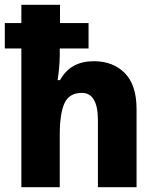

<svg xmlns="http://www.w3.org/2000/svg" viewBox="-20 -780 651 800"><path d="M230 -760V-684H349V-578H229V-549Q229 -528 226.5 -499.5Q224 -471 220 -446H230Q253 -487 288 -506Q323 -525 371 -525Q451 -525 500 -475.5Q549 -426 549 -325V0H388V-278Q388 -393 321 -393Q269 -393 249 -350.5Q229 -308 229 -218V0H69V-578H0V-684H69V-760Z"/></svg>

Font: Noto Sans Lao UI SemCond ExtBd
Style: Regular
Weight: 800
Width: 4
Designer: Monotype Design Team
Foundry: Monotype Imaging Inc.
Version: Version 2.000; ttfautohint (v1.8.4.7-5d5b)